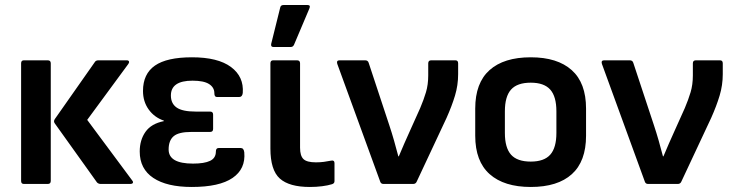

<svg xmlns="http://www.w3.org/2000/svg" viewBox="-20 -732 2916 764"><path d="M381 0Q372 0 366 -6L198 -241Q192 -249 198 -258L358 -486Q362 -492 372 -492H484Q491 -492 493 -488Q495 -484 491 -478L327 -255L506 -14Q511 -8 508.5 -4Q506 0 499 0ZM75 0Q64 0 64 -12V-480Q64 -492 75 -492H170Q182 -492 182 -480V-12Q182 0 170 0Z M743 12Q644 12 590 -24Q536 -60 536 -129Q536 -175 559 -207.5Q582 -240 632 -250V-252Q594 -265 571.5 -296.5Q549 -328 549 -370Q549 -438 596.5 -471Q644 -504 744 -504Q847 -504 899 -465.5Q951 -427 946 -362Q944 -346 932 -346H843Q833 -346 833 -361Q833 -384 812 -397.5Q791 -411 746 -411Q660 -411 660 -352Q660 -320 683 -304Q706 -288 759 -288H816Q828 -288 828 -276V-219Q828 -207 816 -207H741Q691 -207 671 -190Q651 -173 651 -137Q651 -81 748 -81Q793 -81 816 -92Q839 -103 839 -129Q839 -143 850 -143H938Q950 -143 952 -126Q958 -60 905.5 -24Q853 12 743 12Z M1213 12Q1131 12 1093.5 -21.5Q1056 -55 1056 -141V-480Q1056 -492 1067 -492H1162Q1174 -492 1174 -480V-144Q1174 -112 1187.5 -99Q1201 -86 1237 -86Q1254 -86 1269 -88Q1284 -90 1299 -93Q1311 -95 1311 -83V-11Q1311 -2 1301 1Q1285 6 1262 9Q1239 12 1213 12ZM1068 -545Q1057 -545 1059 -557L1095 -702Q1097 -712 1108 -712H1204Q1217 -712 1211 -698L1150 -554Q1146 -545 1137 -545Z M1506 0Q1496 0 1493 -9L1322 -478Q1318 -492 1331 -492H1433Q1444 -492 1447 -482L1529 -234Q1539 -204 1548 -172.5Q1557 -141 1565 -110H1567Q1578 -136 1589 -161.5Q1600 -187 1612 -213L1652 -302Q1666 -335 1675 -365Q1684 -395 1684 -432V-480Q1684 -492 1696 -492H1792Q1803 -492 1803 -480V-437Q1803 -393 1790.5 -351.5Q1778 -310 1757 -263L1638 -9Q1634 0 1624 0Z M2092 12Q1986 12 1928.5 -39Q1871 -90 1871 -192V-300Q1871 -402 1928 -453Q1985 -504 2092 -504Q2198 -504 2255 -453Q2312 -402 2312 -300V-192Q2312 -90 2255.5 -39Q2199 12 2092 12ZM2092 -89Q2145 -89 2169.5 -116.5Q2194 -144 2194 -203V-289Q2194 -348 2169.5 -375.5Q2145 -403 2092 -403Q2038 -403 2013.5 -375.5Q1989 -348 1989 -289V-203Q1989 -144 2013.5 -116.5Q2038 -89 2092 -89Z M2559 0Q2549 0 2546 -9L2375 -478Q2371 -492 2384 -492H2486Q2497 -492 2500 -482L2582 -234Q2592 -204 2601 -172.5Q2610 -141 2618 -110H2620Q2631 -136 2642 -161.5Q2653 -187 2665 -213L2705 -302Q2719 -335 2728 -365Q2737 -395 2737 -432V-480Q2737 -492 2749 -492H2845Q2856 -492 2856 -480V-437Q2856 -393 2843.5 -351.5Q2831 -310 2810 -263L2691 -9Q2687 0 2677 0Z"/></svg>

Font: Sofia Sans
Style: Bold
Weight: 700
Designer: Botio Nikoltchev, Ani Petrova
Foundry: lettersoup
Version: Version 4.100; ttfautohint (v1.8.4.7-5d5b)